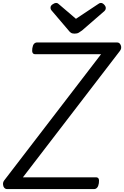

<svg xmlns="http://www.w3.org/2000/svg" viewBox="-45 -1287 845 1307"><path d="M3 0Q-9 0 -16.5 -9.5Q-24 -19 -24.5 -33Q-25 -47 -17 -58L643 -918H195Q182 -918 177 -927.5Q172 -937 175 -958Q178 -979 186.5 -988.5Q195 -998 208 -998H752Q770 -998 777.5 -978Q785 -958 771 -940L111 -80H608Q621 -80 626 -71Q631 -62 628 -40Q625 -20 616.5 -10Q608 0 596 0ZM642 -1267Q653 -1267 664 -1255.5Q675 -1244 675 -1233Q675 -1227 673 -1222Q671 -1217 666 -1212L514 -1080Q502 -1071 491 -1064.5Q480 -1058 462 -1058Q446 -1058 436.5 -1065Q427 -1072 420 -1082L305 -1217Q300 -1224 299.5 -1228.5Q299 -1233 299 -1236Q299 -1248 313 -1257.5Q327 -1267 336 -1267Q345 -1267 350 -1263Q355 -1259 362 -1253L472 -1159L615 -1254Q622 -1258 628 -1262.5Q634 -1267 642 -1267Z"/></svg>

Font: Playwrite ZA
Style: Regular
Weight: 400
Designer: Veronika Burian, José Scaglione
Foundry: TypeTogether
Version: Version 1.002